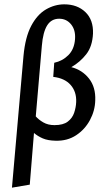

<svg xmlns="http://www.w3.org/2000/svg" viewBox="-20 -640 504 890"><path d="M35.4 229.9 88.9 -380.8Q96.9 -467.6 124.7 -520.2Q152.6 -572.9 193.2 -596.4Q233.8 -619.9 278 -619.9Q338.2 -619.9 375.8 -584Q413.3 -548 411.1 -484.4Q408.2 -424.7 379.7 -388.4Q351.2 -352 310.6 -328.8Q361.2 -315.7 392.6 -275.8Q424 -235.9 421.5 -174.7Q420.4 -127.1 397 -83.5Q373.5 -39.8 332.8 -13Q292.1 13.8 238 12.3Q201.7 11.6 178.5 1.6Q155.3 -8.4 137.5 -23.6L118 215.9ZM232.6 -60Q273 -60 294.3 -76.4Q315.6 -92.7 323.8 -117.4Q332.1 -142.2 333.1 -167Q335.1 -214.9 307.5 -246.2Q280 -277.5 226.8 -283.7L231.4 -349Q269.7 -357.2 297 -384.5Q324.3 -411.8 327.8 -458.3Q331 -500.5 309.7 -526.9Q288.3 -553.2 254.4 -553.2Q218 -553.2 198.6 -522.2Q179.2 -491.1 174 -427.9L145.8 -100.5Q159.1 -85.2 180.8 -72.6Q202.6 -60 232.6 -60Z"/></svg>

Font: Ancizar Sans Thin
Style: Italic
Weight: 100
Italic angle: -4°
Designer: Cesar Puertas, Viviana Monsalve, Julian Moncada, Julian Prieto, Jose Castro, Mariel Hernandez, Felipe Aragon, Sara Alarc
Version: Version 8.100